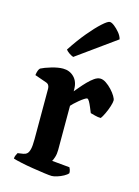

<svg xmlns="http://www.w3.org/2000/svg" viewBox="-117 -834 653 900"><g transform="rotate(15 210.0 -384.0)"><path d="M225 0Q215 0 189.5 -3.5Q164 -7 132 -12Q100 -17 72.5 -23Q45 -29 33 -33Q33 -41 36.5 -49Q40 -57 43 -62L70 -66Q81 -68 88 -74.5Q95 -81 99 -97Q103 -113 103 -146V-391Q103 -400 99 -407Q95 -414 86 -417L29 -437Q31 -451 34 -459Q37 -467 42 -472Q59 -481 91 -490.5Q123 -500 147 -500Q179 -500 200.5 -478.5Q222 -457 222 -420V-410Q229 -418 241.5 -433Q254 -448 269 -463.5Q284 -479 299 -489.5Q314 -500 328 -500Q341 -500 356 -490Q371 -480 384.5 -465.5Q398 -451 406 -437.5Q414 -424 414 -417Q414 -407 408 -388Q402 -369 393 -350Q384 -331 377 -322Q363 -322 348.5 -326Q334 -330 326 -332Q321 -344 315 -358.5Q309 -373 303 -383.5Q297 -394 292 -394Q288 -394 278 -387.5Q268 -381 256.5 -371.5Q245 -362 235.5 -353Q226 -344 223 -340V-126Q223 -106 218 -90.5Q213 -75 209 -69L295 -61Q297 -58 299.5 -50.5Q302 -43 302 -34Q296 -26 281.5 -18Q267 -10 251 -5Q235 0 225 0ZM178 -565Q167 -569 156.5 -576.5Q146 -584 141 -591Q175 -643 208 -682.5Q241 -722 266.5 -745Q292 -768 302 -768Q311 -768 324.5 -757.5Q338 -747 350.5 -732Q363 -717 367 -701Z"/></g></svg>

Font: Texturina 12pt SemiBold
Style: Regular
Weight: 600
Designer: Guillermo Torres Carreño
Foundry: Omnibus-Type
Version: Version 1.002